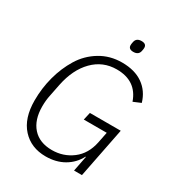

<svg xmlns="http://www.w3.org/2000/svg" viewBox="-206 -1014 1074 1159"><g transform="rotate(30 330.5 -434.5)"><path d="M429 -799Q395 -799 395 -827Q395 -835 398 -849Q404 -881 441 -881Q475 -881 475 -853Q475 -845 472 -831Q466 -799 429 -799ZM478 0 499 -107H496Q467 -51 412.5 -19.5Q358 12 286 12Q184 12 122 -56Q60 -124 60 -248Q60 -333 81.5 -413.5Q103 -494 144 -561Q185 -628 252.5 -669Q320 -710 404 -710Q493 -710 550 -670Q607 -630 628 -558L576 -536Q534 -658 397 -658Q301 -658 234 -590Q167 -522 143 -404L126 -319Q118 -282 118 -240Q118 -146 165.5 -93Q213 -40 300 -40Q379 -40 440.5 -86.5Q502 -133 520 -221L535 -296H375L387 -349H602L533 0Z"/></g></svg>

Font: IBM Plex Sans Light
Style: Italic
Weight: 300
Italic angle: -11.31°
Designer: Mike Abbink, Paul van der Laan, Pieter van Rosmalen
Foundry: Bold Monday
Version: Version 3.0